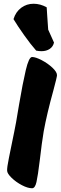

<svg xmlns="http://www.w3.org/2000/svg" viewBox="-20 -1004 324 1024"><path d="M201 -731Q188 -731 173 -734Q143 -768 108 -817.5Q73 -867 52 -902Q64 -941 93 -962.5Q122 -984 159 -984Q195 -984 229 -965L232 -918Q233 -894 237 -846L268 -777Q263 -755 245 -743Q227 -731 201 -731ZM18 -94Q17 -110 27.5 -161.5Q38 -213 41 -228Q45 -248 56 -301.5Q67 -355 74 -401L82 -448Q101 -560 117.5 -630Q134 -700 151 -700Q170 -700 202.5 -683Q235 -666 259.5 -643Q284 -620 284 -603Q284 -594 265 -523Q230 -397 213 -303Q203 -244 192 -148Q182 -66 174.5 -33Q167 0 151 0Q128 0 96.5 -16.5Q65 -33 41.5 -56Q18 -79 18 -94Z"/></svg>

Font: Mogra
Style: Regular
Weight: 400
Designer: Lipi Raval
Foundry: Lipi Raval
Version: Version 1.002;PS 1.002;hotconv 1.0.88;makeotf.lib2.5.647800;